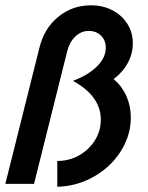

<svg xmlns="http://www.w3.org/2000/svg" viewBox="-21 -698 562 729"><path d="M196.5 11.1V-86.8Q241.7 -86.8 279.2 -108Q316.7 -129.2 339.2 -164.9Q361.8 -200.7 361.8 -243.8Q361.8 -288.2 335.4 -325Q309 -361.8 256.2 -391Q314.6 -413.2 347.6 -446.2Q380.6 -479.2 380.6 -516.7Q380.6 -545.1 362.5 -562.8Q344.4 -580.6 316 -580.6Q286.8 -580.6 264.6 -559Q242.4 -537.5 234 -502.8L108.3 0H-0.7L128.5 -516Q146.5 -590.3 200 -634Q253.5 -677.8 324.3 -677.8Q370.1 -677.8 405.9 -659Q441.7 -640.3 462.5 -607.6Q483.3 -575 483.3 -533.3Q483.3 -494.4 464.2 -459Q445.1 -423.6 410.4 -397.9Q441.7 -371.5 458.7 -333.7Q475.7 -295.8 475.7 -252.1Q475.7 -200 453.5 -152.8Q431.2 -105.6 392.7 -69.4Q354.2 -33.3 303.8 -11.8Q253.5 9.7 196.5 11.1Z"/></svg>

Font: Afacad SemiBold
Style: Italic
Weight: 600
Italic angle: -14°
Designer: Kristian Moeller
Foundry: Dicotype
Version: Version 1.000